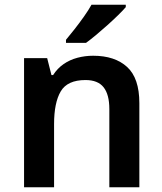

<svg xmlns="http://www.w3.org/2000/svg" viewBox="-20 -786 682 806"><path d="M371 -552Q462 -552 513.5 -505Q565 -458 565 -353V0H439V-328Q439 -389 415 -419.5Q391 -450 339 -450Q263 -450 235 -402.5Q207 -355 207 -265V0H81V-542H178L196 -471H203Q221 -499 247 -517Q273 -535 305 -543.5Q337 -552 371 -552ZM508 -756Q496 -742 475.5 -722Q455 -702 430.5 -680Q406 -658 382.5 -638.5Q359 -619 341 -606H257V-619Q273 -638 293 -663.5Q313 -689 332.5 -716.5Q352 -744 364 -766H508Z"/></svg>

Font: Noto Sans Hebrew SemiBold
Style: Regular
Weight: 600
Designer: Monotype Design Team
Foundry: Monotype Imaging Inc.
Version: Version 2.003